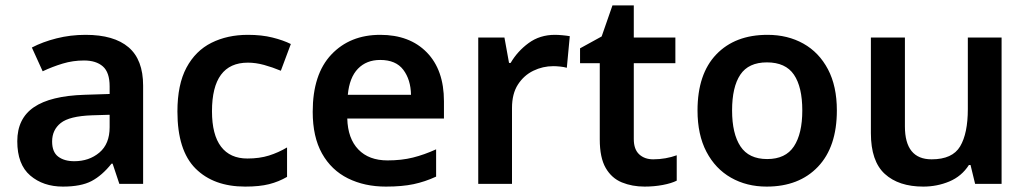

<svg xmlns="http://www.w3.org/2000/svg" viewBox="-20 -681 3810 711"><path d="M297 -552Q402 -552 456 -506Q510 -460 510 -364V0H422L397 -75H393Q358 -31 319 -10.5Q280 10 213 10Q140 10 92 -31Q44 -72 44 -158Q44 -242 105.5 -284Q167 -326 293 -330L386 -333V-361Q386 -413 361 -435Q336 -457 291 -457Q250 -457 212 -445.5Q174 -434 138 -417L98 -505Q138 -526 189.5 -539Q241 -552 297 -552ZM320 -254Q237 -251 205 -225.5Q173 -200 173 -157Q173 -118 195.5 -101Q218 -84 255 -84Q310 -84 348 -116Q386 -148 386 -210V-256Z M888 10Q771 10 704 -57Q637 -124 637 -268Q637 -368 670.5 -430.5Q704 -493 763 -522.5Q822 -552 898 -552Q949 -552 989 -542Q1029 -532 1057 -518L1020 -419Q989 -432 958 -440.5Q927 -449 898 -449Q765 -449 765 -269Q765 -182 798.5 -138Q832 -94 896 -94Q941 -94 976 -105Q1011 -116 1043 -135V-26Q1012 -8 976.5 1Q941 10 888 10Z M1388 -552Q1497 -552 1560.5 -487Q1624 -422 1624 -306V-242H1266Q1268 -168 1307 -127.5Q1346 -87 1415 -87Q1467 -87 1509 -97.5Q1551 -108 1595 -128V-27Q1554 -8 1511.5 1Q1469 10 1409 10Q1330 10 1268.5 -20.5Q1207 -51 1172.5 -112.5Q1138 -174 1138 -267Q1138 -406 1207 -479Q1276 -552 1388 -552ZM1388 -459Q1337 -459 1305.5 -426.5Q1274 -394 1268 -330H1502Q1501 -386 1473.5 -422.5Q1446 -459 1388 -459Z M2035 -552Q2047 -552 2063 -550.5Q2079 -549 2090 -547L2079 -430Q2069 -433 2054.5 -434.5Q2040 -436 2029 -436Q1990 -436 1955 -419Q1920 -402 1898 -368Q1876 -334 1876 -281V0H1751V-542H1848L1865 -448H1871Q1896 -491 1937.5 -521.5Q1979 -552 2035 -552Z M2399 -91Q2422 -91 2444.5 -95Q2467 -99 2486 -106V-12Q2466 -2 2434 4Q2402 10 2367 10Q2321 10 2283 -5.5Q2245 -21 2223 -59Q2201 -97 2201 -165V-447H2128V-502L2208 -546L2248 -661H2327V-542H2481V-447H2327V-166Q2327 -128 2347 -109.5Q2367 -91 2399 -91Z M3079 -272Q3079 -137 3009 -63.5Q2939 10 2819 10Q2745 10 2687 -23Q2629 -56 2596 -119Q2563 -182 2563 -272Q2563 -407 2632.5 -479.5Q2702 -552 2822 -552Q2897 -552 2955 -519.5Q3013 -487 3046 -424.5Q3079 -362 3079 -272ZM2691 -272Q2691 -186 2722 -139Q2753 -92 2821 -92Q2889 -92 2920 -139Q2951 -186 2951 -272Q2951 -359 2920 -404.5Q2889 -450 2820 -450Q2752 -450 2721.5 -404.5Q2691 -359 2691 -272Z M3689 -542V0H3591L3574 -70H3568Q3541 -28 3495.5 -9Q3450 10 3399 10Q3308 10 3256.5 -37Q3205 -84 3205 -188V-542H3331V-213Q3331 -91 3430 -91Q3507 -91 3535.5 -139Q3564 -187 3564 -277V-542Z"/></svg>

Font: Noto Sans Medefaidrin SemiBold
Style: Regular
Weight: 600
Designer: Dalton Maag Ltd
Foundry: Dalton Maag Ltd
Version: Version 1.002; ttfautohint (v1.8.4.7-5d5b)